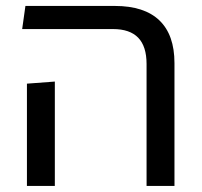

<svg xmlns="http://www.w3.org/2000/svg" viewBox="-20 -613 667 633"><path d="M463.2 0V-402.1Q463.2 -460 435.7 -488.6Q408.1 -517.2 352.4 -517.2H53.1L63.8 -593.4H358.9Q455.8 -593.4 505.5 -545.8Q555.2 -498.1 555.2 -405.1V0ZM68.8 0V-337.2L160.8 -344.1V0Z"/></svg>

Font: Noto Sans Hebrew Light
Style: Regular
Weight: 100
Version: Version 3.000